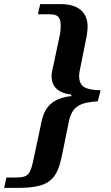

<svg xmlns="http://www.w3.org/2000/svg" viewBox="-72 -781 536 927"><path d="M-52 126H16C169 126 202 84 226 -25L260 -192C276 -273 321 -286 400 -292L414 -345C347 -348 310 -356 310 -416C310 -428 314 -444 317 -460L347 -609C349 -623 351 -639 351 -653C351 -720 307 -761 223 -761H122L111 -712H170C206 -712 221 -698 221 -659C221 -638 219 -621 216 -608L188 -476C184 -454 177 -432 177 -415C177 -367 202 -333 273 -324L272 -317C180 -307 143 -262 129 -196L94 -31C75 64 67 76 0 76H-41Z"/></svg>

Font: Noto Serif Semi
Style: Italic
Weight: 600
Italic angle: -12°
Designer: Monotype Design Team
Foundry: Monotype Imaging Inc.
Version: Version 1.901